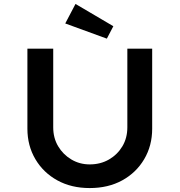

<svg xmlns="http://www.w3.org/2000/svg" viewBox="-20 -948 911 974"><path d="M435 6Q342 6 271 -33Q200 -72 159.5 -140.5Q119 -209 119 -295V-701H250V-302Q250 -248 275 -206Q300 -164 342 -139Q384 -114 435 -114Q490 -114 533 -139Q576 -164 601 -206Q626 -248 626 -302V-701H752V-295Q752 -209 711.5 -140.5Q671 -72 600 -33Q529 6 435 6ZM522 -752 311 -829 363 -928 555 -815Z"/></svg>

Font: Lexend Exa Medium
Style: Regular
Weight: 500
Designer: Bonnie Shaver-Troup, Thomas Jockin
Foundry: Lexend
Version: Version 1.007